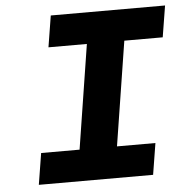

<svg xmlns="http://www.w3.org/2000/svg" viewBox="-49 -708 729 756"><g transform="rotate(-5 315.5 -330.0)"><path d="M74.2 0 94.2 -124H246.1L311 -536.1H159.2L179.2 -660.2H630.9L610.8 -536.1H459L394 -124H545.9L525.9 0Z"/></g></svg>

Font: Office Code Pro Bold Italic
Style: Regular
Weight: 700
Italic angle: -9°
Designer: Nathan Rutzky & Paul D. Hunt
Foundry: Adobe Systems Incorporated
Version: Version 1.004;PS 001.004;hotconv 1.0.70;makeotf.lib2.5.58329